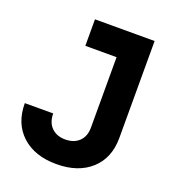

<svg xmlns="http://www.w3.org/2000/svg" viewBox="-134 -836 869 953"><g transform="rotate(20 300.0 -359.5)"><path d="M20 -220H170Q170 -173 197 -146Q224 -119 270 -119Q316 -119 343 -145.5Q370 -172 370 -218V-590H205V-730H520V-218Q520 -112 452.5 -50.5Q385 11 270 11Q155 11 87.5 -51Q20 -113 20 -220Z"/></g></svg>

Font: JetBrains Mono Extra Bold
Style: Regular
Weight: 800
Monospace: yes
Designer: Philipp Nurullin, Konstantin Bulenkov
Foundry: JetBrains
Version: 2.002